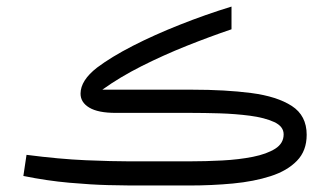

<svg xmlns="http://www.w3.org/2000/svg" viewBox="-20 -570 1014 590"><path d="M562 0H381.8Q363.3 0 312.3 -1.2Q261.2 -2.4 192.6 -8.5Q124 -14.6 51.8 -29.3L61.5 -94.2Q162.6 -81.1 243.9 -77.6Q325.2 -74.2 377 -74.2H561.5Q611.8 -74.2 663.1 -76.9Q714.4 -79.6 757.1 -88.1Q799.8 -96.7 825.7 -113Q851.6 -129.4 851.6 -157.2Q851.6 -181.6 822.3 -195.1Q793 -208.5 748 -214.4Q703.1 -220.2 654.8 -221.7Q606.4 -223.1 568.4 -223.1H335.9Q281.2 -223.1 254.4 -239.3Q227.5 -255.4 227.5 -282.2Q227.5 -322.8 278.3 -362.3Q321.8 -395 387.9 -429Q454.1 -462.9 533 -494.1Q611.8 -525.4 691.4 -549.8V-480Q625 -457.5 553.5 -429Q481.9 -400.4 415 -366.7Q348.1 -333 294.4 -294.4H570.8Q672.4 -294.4 751.7 -284.2Q831.1 -273.9 876.7 -244.4Q922.4 -214.8 922.4 -155.8Q922.4 -106.4 892.3 -75.7Q862.3 -44.9 811.3 -28.6Q760.3 -12.2 695.8 -6.1Q631.3 0 562 0Z"/></svg>

Font: Vazirmatn RD UI Light
Style: Regular
Weight: 300
Designer: Saber Rastikerdar
Foundry: Saber Rastikerdar
Version: Version 33.003